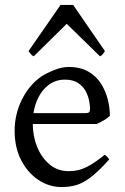

<svg xmlns="http://www.w3.org/2000/svg" viewBox="-20 -739 502 774"><path d="M369 -239H89L90 -283H324Q336 -283 339.5 -287Q343 -291 343 -301Q343 -314 339 -334Q335 -354 324.5 -373Q314 -392 294 -405Q274 -418 242 -418Q203 -418 174 -395Q145 -372 128.5 -332.5Q112 -293 112 -243Q112 -191 129.5 -147.5Q147 -104 179.5 -76.5Q212 -49 257 -49Q277 -49 296.5 -53.5Q316 -58 341 -72Q366 -86 402 -115Q408 -112 413 -106Q418 -100 420 -96Q377 -48 346 -24.5Q315 -1 288 7Q261 15 228 15Q178 15 135 -13.5Q92 -42 65.5 -93Q39 -144 39 -212Q39 -278 68 -337Q97 -396 147 -431Q169 -445 199.5 -457Q230 -469 256 -469Q304 -469 336 -450.5Q368 -432 387 -402Q406 -372 414.5 -338Q423 -304 423 -272Q414 -263 399.5 -254.5Q385 -246 369 -239ZM403 -533Q397 -524 394 -520Q391 -516 383 -512L249 -643L116 -512Q108 -516 105 -520Q102 -524 95 -533L224 -719H275Z"/></svg>

Font: ChillKai
Style: Regular
Weight: 400
Designer: ChillType
Foundry: 寒蝉字型
Version: Version 2.000